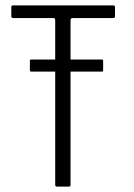

<svg xmlns="http://www.w3.org/2000/svg" viewBox="-20 -693 497 713"><path d="M192 0Q189 0 187 -1.5Q185 -3 185 -6V-618Q185 -622 183.5 -624Q182 -626 178 -626H29Q26 -626 24 -627.5Q22 -629 22 -632V-667Q22 -670 23.5 -671.5Q25 -673 29 -673H399Q404 -673 405.5 -671.5Q407 -670 407 -666V-633Q407 -629 405.5 -627.5Q404 -626 399 -626H251Q246 -626 244 -624Q242 -622 242 -617V-6Q242 0 236 0ZM97 -427Q93 -427 92 -429Q91 -431 91 -433V-466Q91 -470 92 -471Q93 -472 97 -472H358Q361 -472 362 -471Q363 -470 363 -466V-433Q363 -430 362 -428.5Q361 -427 358 -427Z"/></svg>

Font: Glory Light
Style: Regular
Weight: 300
Version: Version 1.011